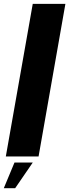

<svg xmlns="http://www.w3.org/2000/svg" viewBox="-30 -805 357 988"><path d="M0 0H168.5L306.5 -785H138.5ZM-10.5 163.5H48L138.5 31.5H44.5Z"/></svg>

Font: Anybody Thin
Style: Bold Italic
Weight: 700
Italic angle: -10°
Version: Version 1.113;gftools[0.9.25]